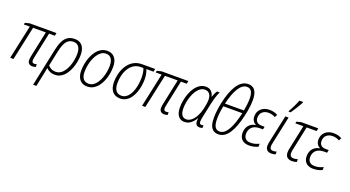

<svg xmlns="http://www.w3.org/2000/svg" viewBox="-63 -1582 4757 2607"><g transform="rotate(20 2315.5 -279.0)"><path d="M354.5 6.8Q322.3 6.8 303.5 -10.7Q284.7 -28.3 284.7 -63.5Q284.7 -75.2 287.1 -90.1Q289.6 -105 293 -122.6L370.1 -488.8H186L80.6 0H33.2L138.2 -488.8H52.2L58.1 -514.2L123.5 -530.3H509.3L500.5 -488.8H417L339.4 -120.1Q336.4 -105.5 334.7 -93.5Q333 -81.5 333 -71.3Q333 -53.7 341.6 -44.4Q350.1 -35.2 367.7 -35.2Q378.4 -35.2 387.7 -37.4Q397 -39.6 402.3 -41V-2Q393.1 1.5 380.9 4.2Q368.7 6.8 354.5 6.8Z M450.7 237.3 565.9 -310.1Q581.5 -384.3 606.7 -435.5Q631.8 -486.8 671.6 -513.7Q711.4 -540.5 772 -540.5Q819.8 -540.5 852.5 -519.8Q885.3 -499 902.6 -459.2Q919.9 -419.4 919.9 -361.3Q919.9 -317.4 910.9 -267.1Q901.9 -216.8 883.5 -168Q865.2 -119.1 836.7 -78.9Q808.1 -38.6 769 -14.4Q730 9.8 679.2 9.8Q636.2 9.8 605.2 -5.1Q574.2 -20 554.2 -41.5Q550.3 -17.6 545.9 4.6Q541.5 26.9 536.6 51.3L497.6 237.3ZM675.8 -32.2Q715.3 -32.2 746.8 -53.2Q778.3 -74.2 801.8 -109.4Q825.2 -144.5 840.6 -187.7Q856 -231 863.5 -275.9Q871.1 -320.8 871.1 -360.8Q871.1 -427.7 845.2 -462.9Q819.3 -498 767.1 -498Q723.6 -498 693.6 -475.1Q663.6 -452.1 643.8 -407.5Q624 -362.8 610.4 -296.9L565.4 -83Q583 -61.5 611.3 -46.9Q639.6 -32.2 675.8 -32.2Z M1148.4 9.3Q1100.1 9.3 1066.7 -11.7Q1033.2 -32.7 1015.9 -72.5Q998.5 -112.3 998.5 -168.5Q998.5 -216.8 1008.1 -268.3Q1017.6 -319.8 1037.1 -368.2Q1056.6 -416.5 1085.9 -455.3Q1115.2 -494.1 1154.3 -517.1Q1193.4 -540 1241.2 -540Q1289.1 -540 1322 -518.6Q1355 -497.1 1372.3 -457.3Q1389.6 -417.5 1389.6 -361.3Q1389.6 -311 1380.1 -258.8Q1370.6 -206.5 1351.1 -158.4Q1331.5 -110.4 1302.5 -72.8Q1273.4 -35.2 1234.9 -12.9Q1196.3 9.3 1148.4 9.3ZM1152.8 -32.7Q1188.5 -32.7 1218 -52.2Q1247.6 -71.8 1270.5 -105.2Q1293.5 -138.7 1309.3 -181.4Q1325.2 -224.1 1333.3 -271Q1341.3 -317.9 1341.3 -363.8Q1341.3 -403.8 1330.1 -434.1Q1318.8 -464.4 1296.4 -481.2Q1273.9 -498 1238.8 -498Q1202.1 -498 1172.1 -478Q1142.1 -458 1118.7 -423.6Q1095.2 -389.2 1079.3 -346.2Q1063.5 -303.2 1055.2 -257.1Q1046.9 -210.9 1046.9 -167.5Q1046.9 -103 1073.5 -67.9Q1100.1 -32.7 1152.8 -32.7Z M1621.6 9.3Q1549.3 9.3 1509.5 -37.8Q1469.7 -85 1469.7 -173.8Q1469.7 -225.6 1480.2 -277.1Q1490.7 -328.6 1512.5 -374Q1534.2 -419.4 1567.4 -454.8Q1600.6 -490.2 1645.5 -510.3Q1690.4 -530.3 1747.1 -530.3H1935.1L1926.8 -488.3H1823.2Q1833.5 -461.9 1841.6 -427Q1849.6 -392.1 1849.6 -351.1Q1849.6 -302.7 1841.3 -252Q1833 -201.2 1815.7 -154.8Q1798.3 -108.4 1771.5 -71.3Q1744.6 -34.2 1707.3 -12.5Q1669.9 9.3 1621.6 9.3ZM1626 -32.2Q1663.6 -32.2 1692.1 -51.8Q1720.7 -71.3 1741.7 -104.7Q1762.7 -138.2 1776.4 -180.4Q1790 -222.7 1796.1 -269Q1802.2 -315.4 1802.2 -360.4Q1802.2 -396.5 1796.6 -429.7Q1791 -462.9 1780.3 -488.3H1744.6Q1687.5 -488.3 1644.8 -461.7Q1602.1 -435.1 1574 -389.9Q1545.9 -344.7 1532.2 -289.1Q1518.6 -233.4 1518.6 -175.3Q1518.6 -105.5 1546.1 -68.8Q1573.7 -32.2 1626 -32.2Z M2259.8 6.8Q2227.5 6.8 2208.7 -10.7Q2189.9 -28.3 2189.9 -63.5Q2189.9 -75.2 2192.4 -90.1Q2194.8 -105 2198.2 -122.6L2275.4 -488.8H2091.3L1985.8 0H1938.5L2043.5 -488.8H1957.5L1963.4 -514.2L2028.8 -530.3H2414.6L2405.8 -488.8H2322.3L2244.6 -120.1Q2241.7 -105.5 2240 -93.5Q2238.3 -81.5 2238.3 -71.3Q2238.3 -53.7 2246.8 -44.4Q2255.4 -35.2 2272.9 -35.2Q2283.7 -35.2 2293 -37.4Q2302.2 -39.6 2307.6 -41V-2Q2298.3 1.5 2286.1 4.2Q2273.9 6.8 2259.8 6.8Z M2550.8 9.8Q2493.7 9.8 2461.2 -33.7Q2428.7 -77.1 2428.7 -158.2Q2428.7 -208.5 2438.7 -262Q2448.7 -315.4 2468.3 -365.2Q2487.8 -415 2516.6 -454.6Q2545.4 -494.1 2583 -517.3Q2620.6 -540.5 2667 -540.5Q2717.8 -540.5 2746.1 -511.2Q2774.4 -481.9 2783.2 -438.5H2786.1Q2790.5 -452.6 2797.4 -469.7Q2804.2 -486.8 2812.3 -503.2Q2820.3 -519.5 2828.6 -530.3H2868.7Q2856.9 -510.7 2846.4 -483.4Q2835.9 -456.1 2826.4 -421.6Q2816.9 -387.2 2807.6 -345.7L2764.6 -144Q2759.3 -120.6 2756.6 -102.1Q2753.9 -83.5 2753.9 -68.4Q2753.9 -49.3 2762.2 -40.5Q2770.5 -31.7 2783.7 -31.7Q2791.5 -31.7 2798.8 -33Q2806.2 -34.2 2813 -36.6V0.5Q2806.6 4.4 2795.2 7.1Q2783.7 9.8 2772.9 9.8Q2745.6 9.8 2730.2 -3.2Q2714.8 -16.1 2710.4 -40.8Q2706.1 -65.4 2712.4 -100.6H2710Q2692.9 -72.3 2670.2 -46.9Q2647.5 -21.5 2617.9 -5.9Q2588.4 9.8 2550.8 9.8ZM2563.5 -32.2Q2603.5 -32.2 2638.2 -61.3Q2672.9 -90.3 2698.2 -137.9Q2723.6 -185.5 2737.3 -241.2Q2747.6 -282.2 2753.2 -319.3Q2758.8 -356.4 2758.8 -385.3Q2758.8 -439.5 2734.6 -468.8Q2710.4 -498 2669.4 -498Q2632.3 -498 2601.8 -476.6Q2571.3 -455.1 2547.9 -418.7Q2524.4 -382.3 2508.8 -337.9Q2493.2 -293.5 2485.1 -247.3Q2477.1 -201.2 2477.1 -160.2Q2477.1 -95.7 2499.5 -64Q2522 -32.2 2563.5 -32.2Z M3042 10.3Q2998.5 10.3 2969 -10.5Q2939.5 -31.2 2924.8 -74Q2910.2 -116.7 2910.2 -184.1Q2910.2 -213.9 2913.1 -249Q2916 -284.2 2921.9 -323.2Q2927.7 -362.3 2936.5 -403.8Q2953.6 -483.4 2977.8 -550.3Q3002 -617.2 3033.9 -666.7Q3065.9 -716.3 3106.2 -743.4Q3146.5 -770.5 3194.8 -770.5Q3237.3 -770.5 3266.6 -751Q3295.9 -731.4 3311 -689.9Q3326.2 -648.4 3326.2 -583Q3326.2 -550.3 3322.3 -510.7Q3318.4 -471.2 3311 -428.2Q3303.7 -385.3 3293 -342.3Q3274.4 -262.7 3250.2 -197.8Q3226.1 -132.8 3195.3 -86.2Q3164.6 -39.6 3126.5 -14.6Q3088.4 10.3 3042 10.3ZM3044.9 -31.2Q3081.5 -31.2 3112.3 -55.9Q3143.1 -80.6 3168.7 -126.2Q3194.3 -171.9 3214.8 -234.1Q3235.4 -296.4 3252.4 -371.1H2978Q2966.8 -315.9 2961.4 -268.1Q2956.1 -220.2 2956.1 -184.6Q2956.1 -103 2978.5 -67.1Q3001 -31.2 3044.9 -31.2ZM2986.3 -413.1H3259.8Q3269 -462.9 3273.9 -507.3Q3278.8 -551.8 3278.8 -585.9Q3278.8 -660.6 3257.3 -694.8Q3235.8 -729 3191.4 -729Q3155.8 -729 3125.7 -706.1Q3095.7 -683.1 3070.1 -641.1Q3044.4 -599.1 3023.4 -541.3Q3002.4 -483.4 2986.3 -413.1Z M3487.8 9.8Q3440.4 9.8 3408.9 -7.1Q3377.4 -23.9 3361.8 -53Q3346.2 -82 3346.2 -120.1Q3346.2 -167 3363 -201.2Q3379.9 -235.4 3409.9 -256.1Q3439.9 -276.9 3479 -283.7L3479.5 -286.1Q3451.2 -298.3 3435.3 -325Q3419.4 -351.6 3419.4 -385.7Q3419.4 -435.5 3441.7 -470Q3463.9 -504.4 3502 -522.5Q3540 -540.5 3586.9 -540.5Q3623.5 -540.5 3652.3 -532.7Q3681.2 -524.9 3705.1 -510.3L3684.1 -472.2Q3666.5 -483.4 3641.1 -491Q3615.7 -498.5 3586.9 -498.5Q3533.7 -498.5 3499.5 -469Q3465.3 -439.5 3465.3 -383.8Q3465.3 -346.2 3488 -323.7Q3510.7 -301.3 3561.5 -301.3H3599.6L3590.8 -260.3H3546.9Q3497.1 -260.3 3463.1 -243.4Q3429.2 -226.6 3412.1 -195.8Q3395 -165 3395 -125Q3395 -81.5 3419.9 -56.6Q3444.8 -31.7 3494.6 -31.7Q3528.8 -31.7 3557.9 -40Q3586.9 -48.3 3615.2 -62V-19Q3592.8 -7.8 3560.1 1Q3527.3 9.8 3487.8 9.8Z M3809.1 9.8Q3768.6 9.8 3745.8 -11.2Q3723.1 -32.2 3723.1 -75.2Q3723.1 -87.4 3725.3 -102.5Q3727.5 -117.7 3731.4 -136.2L3815.9 -530.3H3862.8L3778.8 -134.8Q3774.9 -119.6 3772.9 -106.4Q3771 -93.3 3771 -82Q3771 -57.6 3782.7 -44.9Q3794.4 -32.2 3818.4 -32.2Q3831.5 -32.2 3844.2 -34.4Q3856.9 -36.6 3868.7 -40.5V-1Q3857.9 3.4 3841.3 6.6Q3824.7 9.8 3809.1 9.8ZM3835 -606 3835.9 -615.7Q3846.2 -633.3 3858.2 -656Q3870.1 -678.7 3882.3 -703.9Q3894.5 -729 3905 -753.2Q3915.5 -777.3 3922.9 -796.4H3975.6L3974.6 -785.6Q3967.3 -770 3953.6 -746.3Q3939.9 -722.7 3923.3 -696Q3906.7 -669.4 3890.9 -645.8Q3875 -622.1 3863.8 -606Z M4107.9 10.3Q4062 10.3 4036.6 -12.7Q4011.2 -35.6 4011.2 -82.5Q4011.2 -97.2 4013.7 -116.5Q4016.1 -135.7 4022 -158.7L4091.8 -488.3H3975.6L3981 -513.2L4043 -530.3H4292L4283.2 -488.3H4139.2L4068.8 -154.3Q4064 -134.8 4061.5 -119.1Q4059.1 -103.5 4059.1 -89.4Q4059.1 -61 4073.7 -46.4Q4088.4 -31.7 4117.2 -31.7Q4131.8 -31.7 4146.2 -34.7Q4160.6 -37.6 4174.3 -42V-2Q4161.6 3.4 4143.8 6.8Q4126 10.3 4107.9 10.3Z M4414.1 9.8Q4366.7 9.8 4335.2 -7.1Q4303.7 -23.9 4288.1 -53Q4272.5 -82 4272.5 -120.1Q4272.5 -167 4289.3 -201.2Q4306.2 -235.4 4336.2 -256.1Q4366.2 -276.9 4405.3 -283.7L4405.8 -286.1Q4377.4 -298.3 4361.6 -325Q4345.7 -351.6 4345.7 -385.7Q4345.7 -435.5 4367.9 -470Q4390.1 -504.4 4428.2 -522.5Q4466.3 -540.5 4513.2 -540.5Q4549.8 -540.5 4578.6 -532.7Q4607.4 -524.9 4631.3 -510.3L4610.4 -472.2Q4592.8 -483.4 4567.4 -491Q4542 -498.5 4513.2 -498.5Q4460 -498.5 4425.8 -469Q4391.6 -439.5 4391.6 -383.8Q4391.6 -346.2 4414.3 -323.7Q4437 -301.3 4487.8 -301.3H4525.9L4517.1 -260.3H4473.1Q4423.3 -260.3 4389.4 -243.4Q4355.5 -226.6 4338.4 -195.8Q4321.3 -165 4321.3 -125Q4321.3 -81.5 4346.2 -56.6Q4371.1 -31.7 4420.9 -31.7Q4455.1 -31.7 4484.1 -40Q4513.2 -48.3 4541.5 -62V-19Q4519 -7.8 4486.3 1Q4453.6 9.8 4414.1 9.8Z"/></g></svg>

Font: Open Sans SemiCondensed Light
Style: Italic
Weight: 300
Width: 4
Italic angle: -12°
Designer: Monotype Design Team
Foundry: Monotype Imaging Inc.
Version: Version 3.000